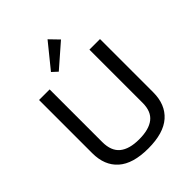

<svg xmlns="http://www.w3.org/2000/svg" viewBox="-261 -1084 1232 1232"><g transform="rotate(-45 354.5 -468.5)"><path d="M174 -708V-230Q174 -150 219.5 -112.5Q265 -75 354 -75Q443 -75 489 -111Q535 -147 535 -225V-708H631V-225Q631 -114 562 -53Q493 8 354 8Q215 8 146.5 -53Q78 -114 78 -225V-708ZM392 -945 452 -883 296 -747 259 -781Z"/></g></svg>

Font: Telex
Style: Regular
Weight: 400
Designer: Andres Torresi
Foundry: Andres Torresi
Version: Version 1.100